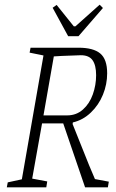

<svg xmlns="http://www.w3.org/2000/svg" viewBox="-20 -797 493 817"><path d="M443 -24 439 0H342L249 -272H159L117 -37L181 -25L177 0H9L13 -21L73 -34L165 -561L106 -573L110 -594H314Q377 -594 406.5 -569.5Q436 -545 436 -485Q436 -438 418 -394Q400 -350 366.5 -318Q333 -286 290 -276L289 -269L317 -199Q368 -70 384 -35ZM165 -306H266Q305 -306 333 -331Q361 -356 375 -395.5Q389 -435 389 -477Q389 -519 374 -540.5Q359 -562 324 -562L243 -559L209 -557ZM204 -764 221 -776 294 -685H301L404 -777L418 -763L314 -643H270Z"/></svg>

Font: Grenze ExtraLight
Style: Italic
Weight: 275
Italic angle: -10°
Designer: Renata Polastri
Foundry: Omnibus-Type
Version: Version 1.002; ttfautohint (v1.8)